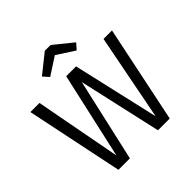

<svg xmlns="http://www.w3.org/2000/svg" viewBox="-229 -1095 1281 1281"><g transform="rotate(-45 411.0 -454.5)"><path d="M285 -760 248 -801 383 -909H438L571 -801L535 -760L410 -841ZM796 -688 653 0H542L410 -587L277 0H169L26 -688H112L227 -77L364 -688H457L597 -77L716 -688Z"/></g></svg>

Font: FiraGO Book
Style: Regular
Weight: 350
Designer: bBox Type
Foundry: bBox Type GmbH
Version: Version 1.001;PS 001.001;hotconv 1.0.88;makeotf.lib2.5.64775